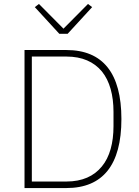

<svg xmlns="http://www.w3.org/2000/svg" viewBox="-20 -951 701 971"><path d="M104 -698H316C500 -698 594 -581 594 -349C594 -117 500 0 316 0H104ZM316 -33C396 -33 455 -60 495 -109C535 -157 554 -228 554 -313V-385C554 -470 535 -541 495 -590C455 -638 396 -665 316 -665H141V-33ZM280 -780 156 -915 177 -931 301 -806 425 -931 446 -915 322 -780Z"/></svg>

Font: Plexus Sans ExtraLight
Style: Regular
Weight: 250
Version: Version 2.001;PS 002.001;hotconv 1.0.70;makeotf.lib2.5.58329